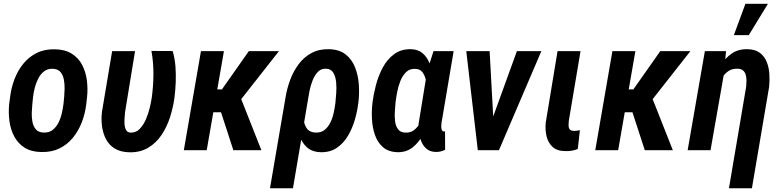

<svg xmlns="http://www.w3.org/2000/svg" viewBox="-20 -801 4169 1024"><path d="M28.8 -244.6 33.7 -282.7Q39.6 -332 57.1 -378.4Q74.7 -424.8 104.5 -461.4Q134.3 -498 176.5 -518.8Q218.8 -539.6 274.4 -538.1Q327.1 -537.1 362.8 -514.6Q398.4 -492.2 417.7 -455.6Q437 -418.9 443.1 -374Q449.2 -329.1 444.3 -283.2L439.9 -244.6Q434.1 -195.3 416.3 -148.9Q398.4 -102.5 368.7 -66.2Q338.9 -29.8 296.9 -9.3Q254.9 11.2 199.7 9.8Q146 8.8 110.8 -13.7Q75.7 -36.1 56.2 -72.8Q36.6 -109.4 30.5 -154.1Q24.4 -198.7 28.8 -244.6ZM156.2 -283.2 152.3 -243.7Q150.4 -225.6 149.4 -200.9Q148.4 -176.3 152.8 -152.3Q157.2 -128.4 170.4 -112.1Q183.6 -95.7 210 -94.2Q239.7 -92.3 259.3 -106.9Q278.8 -121.6 291 -145.3Q303.2 -168.9 309.3 -195.6Q315.4 -222.2 318.4 -245.1L322.3 -284.2Q323.7 -301.8 324.5 -326.7Q325.2 -351.6 320.8 -375.5Q316.4 -399.4 303.2 -416Q290 -432.6 263.7 -434.1Q234.9 -435.5 215.6 -420.9Q196.3 -406.2 184.1 -382.3Q171.9 -358.4 165.3 -332Q158.7 -305.7 156.2 -283.2Z M578.1 -528.3H700.2L647 -203.1Q646.5 -193.8 644.8 -176.5Q643.1 -159.2 644 -140.4Q645 -121.6 652.1 -108.2Q659.2 -94.7 675.3 -93.8Q704.1 -92.3 724.4 -112.8Q744.6 -133.3 758.1 -164.6Q771.5 -195.8 778.8 -227.1Q786.1 -258.3 789.1 -278.3Q797.9 -340.8 798.3 -404.3Q798.8 -467.8 787.6 -529.3L900.9 -528.8Q912.6 -488.3 915.8 -446.3Q918.9 -404.3 917.2 -362.1Q915.5 -319.8 910.2 -278.3Q903.3 -228 887 -176.5Q870.6 -125 842 -82Q813.5 -39.1 770.5 -13.2Q727.5 12.7 668.5 11.2Q622.1 9.8 592 -8.8Q562 -27.3 545.7 -58.1Q529.3 -88.9 524.2 -126.7Q519 -164.6 523.9 -205.1Z M1174.3 -528.3 1082.5 0H960.4L1051.8 -528.3ZM1467.8 -528.3 1211.4 -202.1H1093.8L1098.6 -324.2H1163.6L1307.1 -528.3ZM1224.6 0 1149.9 -229.5 1257.8 -294.4 1374 0Z M1419.9 203.1 1502.9 -281.7Q1510.3 -328.1 1527.3 -374.3Q1544.4 -420.4 1572.5 -458.3Q1600.6 -496.1 1641.1 -518.1Q1681.6 -540 1735.4 -538.6Q1790.5 -537.1 1824 -510.3Q1857.4 -483.4 1873.8 -441.7Q1890.1 -399.9 1893.6 -352.1Q1897 -304.2 1892.1 -260.3L1890.6 -249.5Q1885.7 -208.5 1872.6 -162.6Q1859.4 -116.7 1835.9 -76.9Q1812.5 -37.1 1776.4 -12.5Q1740.2 12.2 1689 10.7Q1642.1 8.8 1615 -17.1Q1587.9 -43 1575 -82.3Q1562 -121.6 1558.1 -164.6Q1554.2 -207.5 1554.2 -242.7Q1561 -238.8 1567.9 -234.4Q1574.7 -230 1581.8 -225.8Q1588.9 -221.7 1596.2 -217.8Q1595.7 -193.4 1599.1 -164.6Q1602.5 -135.7 1616.9 -115.5Q1631.3 -95.2 1664.1 -93.8Q1693.4 -93.3 1712.2 -108.9Q1731 -124.5 1742.7 -149.2Q1754.4 -173.8 1760 -200.9Q1765.6 -228 1768.6 -250L1769.5 -260.3Q1771 -276.4 1773.2 -304.9Q1775.4 -333.5 1772.7 -362.8Q1770 -392.1 1757.8 -412.8Q1745.6 -433.6 1718.8 -434.6Q1692.4 -435.5 1675.3 -417.7Q1658.2 -399.9 1647.5 -372.8Q1636.7 -345.7 1631.1 -318.1Q1625.5 -290.5 1623 -272L1542.5 203.1Z M1965.8 -245.6 1966.8 -255.9Q1972.2 -297.9 1985.1 -347.4Q1998 -397 2021.7 -441.2Q2045.4 -485.4 2082.8 -512.7Q2120.1 -540 2173.3 -538.6Q2210.4 -537.1 2233.4 -517.6Q2256.3 -498 2269.3 -467.5Q2282.2 -437 2287.6 -401.4Q2293 -365.7 2293.2 -331.3Q2293.5 -296.9 2291.5 -271.5L2289.1 -248.5Q2282.7 -211.9 2269.8 -167Q2256.8 -122.1 2234.9 -81.1Q2212.9 -40 2179.7 -14.2Q2146.5 11.7 2100.1 10.7Q2051.3 9.3 2022.2 -16.4Q1993.2 -42 1979.7 -81.3Q1966.3 -120.6 1963.9 -164.3Q1961.4 -208 1965.8 -245.6ZM2089.8 -256.3 2088.9 -246.1Q2087.4 -228.5 2085.7 -203.6Q2084 -178.7 2087.2 -153.8Q2090.3 -128.9 2102.8 -111.8Q2115.2 -94.7 2141.6 -93.8Q2168.9 -92.3 2188.2 -107.2Q2207.5 -122.1 2220.5 -145.3Q2233.4 -168.5 2241.2 -194.3Q2249 -220.2 2253.4 -241.2L2256.8 -274.4Q2257.8 -291.5 2257.6 -317.6Q2257.3 -343.8 2252.2 -370.1Q2247.1 -396.5 2233.9 -414.8Q2220.7 -433.1 2195.8 -433.6Q2165.5 -435.5 2146 -416.5Q2126.5 -397.5 2115 -368.2Q2103.5 -338.9 2097.9 -308.3Q2092.3 -277.8 2089.8 -256.3ZM2292 -528.3H2399.4L2337.9 -164.1Q2336.4 -159.7 2335 -149.7Q2333.5 -139.6 2333.3 -128.4Q2333 -117.2 2335.9 -108.9Q2338.9 -100.6 2347.2 -99.6Q2348.6 -99.1 2350.1 -99.9Q2351.6 -100.6 2353.5 -101.1L2354 -2Q2341.8 3.9 2329.8 6.8Q2317.9 9.8 2304.2 9.3Q2275.4 8.8 2257.1 -5.6Q2238.8 -20 2228.8 -42.5Q2218.8 -64.9 2215.1 -90.8Q2211.4 -116.7 2212.4 -140.1L2258.3 -421.9Z M2583.5 -105.5 2736.8 -528.3H2867.2L2641.1 0H2562ZM2591.3 -528.3 2615.2 -92.8 2604 0H2528.3L2466.8 -528.3Z M2953.6 -528.3H3076.2L3013.7 -157.2Q3012.2 -144.5 3012.2 -132.3Q3012.2 -120.1 3018.1 -111.8Q3023.9 -103.5 3039.6 -103Q3047.9 -102.5 3056.2 -104Q3064.5 -105.5 3072.8 -106.4L3061.5 -6.3Q3045.9 0 3028.8 2.7Q3011.7 5.4 2994.6 4.9Q2950.7 4.4 2927 -17.6Q2903.3 -39.6 2895 -74.2Q2886.7 -108.9 2890.6 -147Z M3368.7 -528.3 3276.9 0H3154.8L3246.1 -528.3ZM3662.1 -528.3 3405.8 -202.1H3288.1L3293 -324.2H3357.9L3501.5 -528.3ZM3418.9 0 3344.2 -229.5 3452.1 -294.4 3568.4 0Z M3841.3 -408.7 3769.5 0H3647.5L3739.3 -528.3H3852.1ZM3794.4 -282.2 3768.1 -281.2Q3772.9 -320.8 3786.4 -366Q3799.8 -411.1 3823.2 -450.9Q3846.7 -490.7 3882.3 -515.4Q3918 -540 3967.8 -538.6Q4008.8 -537.6 4033.2 -518.8Q4057.6 -500 4069.3 -470.5Q4081.1 -440.9 4083.3 -406.2Q4085.4 -371.6 4082 -337.9L3990.2 203.1H3867.7L3959.5 -338.4Q3960.9 -353 3961.2 -369.4Q3961.4 -385.7 3957.8 -400.4Q3954.1 -415 3943.6 -424.6Q3933.1 -434.1 3913.6 -434.6Q3884.3 -435.5 3863.5 -420.9Q3842.8 -406.2 3828.9 -382.3Q3814.9 -358.4 3807.1 -331.8Q3799.3 -305.2 3794.4 -282.2ZM3894 -613.8 3955.6 -780.8H4075.7L3973.6 -613.8Z"/></svg>

Font: Roboto Condensed SemiBold
Style: Italic
Weight: 600
Italic angle: -12°
Designer: Christian Robertson
Foundry: Google
Version: Version 3.008; 2023